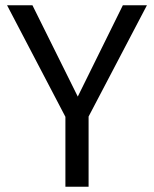

<svg xmlns="http://www.w3.org/2000/svg" viewBox="-20 -708 584 728"><path d="M537.1 -688 315.9 -266.1V0H228V-265.1L6.8 -688H103L274.9 -341.8L445.8 -688Z"/></svg>

Font: Fira Sans Book
Style: Regular
Weight: 350
Designer: Carrois Corporate & Edenspiekermann AG
Foundry: Carrois Corporate GbR & Edenspiekermann AG
Version: Version 4.203;PS 004.203;hotconv 1.0.88;makeotf.lib2.5.64775